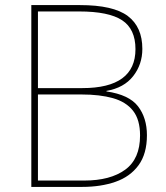

<svg xmlns="http://www.w3.org/2000/svg" viewBox="-20 -734 653 754"><path d="M294 -714Q425 -714 482 -671Q539 -628 539 -542Q539 -481 503 -435Q467 -389 398 -377V-375Q487 -362 522 -316.5Q557 -271 557 -203Q557 -130 524 -85Q491 -40 433.5 -20Q376 0 303 0H103V-714ZM303 -388Q512 -388 512 -541Q512 -620 459.5 -654.5Q407 -689 291 -689H129V-388ZM129 -363V-25H311Q413 -25 471.5 -67.5Q530 -110 530 -202Q530 -264 502.5 -299Q475 -334 423.5 -348.5Q372 -363 300 -363Z"/></svg>

Font: Noto Sans Bengali Thin
Style: Regular
Weight: 100
Designer: Jelle Bosma - Monotype Design Team
Foundry: Monotype Imaging Inc.
Version: Version 2.003; ttfautohint (v1.8.4.7-5d5b)